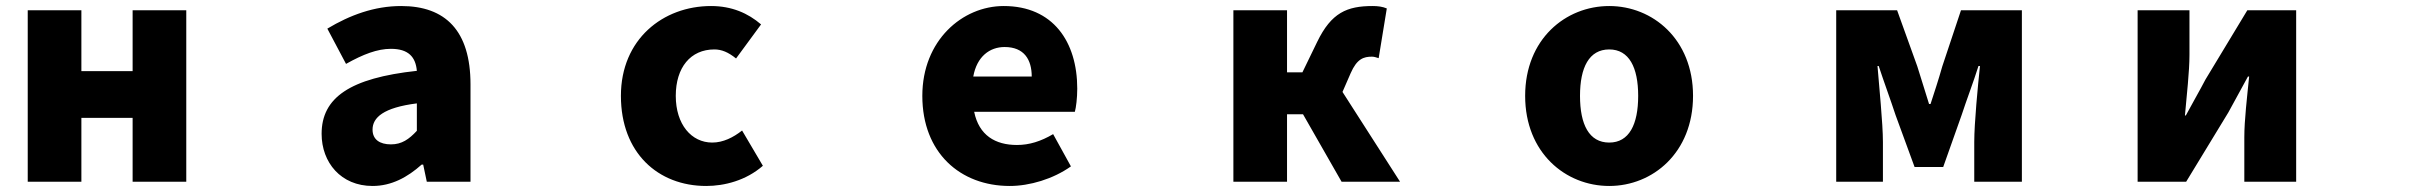

<svg xmlns="http://www.w3.org/2000/svg" viewBox="-20 -563 8040 637"><path d="M72 -529V40H250V-172H420V40H598V-529H420V-327H250V-529Z M1216 54C1279 54 1332 25 1379 -17H1384L1396 40H1541V-283C1541 -461 1458 -543 1311 -543C1222 -543 1141 -513 1066 -468L1128 -351C1185 -383 1232 -401 1277 -401C1335 -401 1359 -374 1363 -328C1141 -304 1047 -239 1047 -119C1047 -24 1111 54 1216 54ZM1216 -133C1216 -173 1252 -206 1363 -220V-129C1337 -101 1313 -84 1277 -84C1240 -84 1216 -100 1216 -133Z M2323 54C2383 54 2455 36 2511 -13L2442 -130C2413 -107 2379 -90 2343 -90C2274 -90 2222 -150 2222 -245C2222 -339 2271 -399 2350 -399C2374 -399 2396 -390 2422 -369L2505 -482C2462 -519 2408 -543 2339 -543C2180 -543 2040 -433 2040 -245C2040 -56 2163 54 2323 54Z M3330 54C3396 54 3474 31 3533 -11L3474 -118C3433 -94 3395 -82 3354 -82C3282 -82 3228 -114 3212 -192H3546C3550 -206 3554 -237 3554 -269C3554 -424 3474 -543 3310 -543C3173 -543 3040 -429 3040 -245C3040 -56 3166 54 3330 54ZM3209 -309C3221 -376 3264 -407 3313 -407C3378 -407 3403 -365 3403 -309Z M4072 -529V40H4250V-184H4303L4431 40H4625L4434 -258L4461 -320C4482 -368 4504 -375 4532 -375C4540 -375 4547 -372 4554 -370L4581 -535C4567 -541 4551 -543 4534 -543C4449 -543 4397 -521 4350 -424L4301 -323H4250V-529Z M5319 54C5463 54 5597 -56 5597 -245C5597 -433 5463 -543 5319 -543C5174 -543 5040 -433 5040 -245C5040 -56 5174 54 5319 54ZM5222 -245C5222 -339 5252 -399 5319 -399C5385 -399 5415 -339 5415 -245C5415 -150 5385 -90 5319 -90C5252 -90 5222 -150 5222 -245Z M6072 -529V40H6227V-92C6227 -154 6214 -279 6209 -344H6213C6229 -295 6253 -230 6269 -181L6332 -9H6427L6488 -181C6504 -230 6528 -293 6544 -344H6549C6542 -279 6530 -154 6530 -92V40H6688V-529H6486L6424 -343C6411 -297 6398 -258 6385 -218H6380C6368 -258 6355 -297 6341 -343L6274 -529Z M7072 -529V40H7233L7373 -190C7391 -222 7419 -275 7438 -309H7442C7435 -239 7426 -164 7426 -108V40H7598V-529H7436L7297 -299C7280 -266 7250 -214 7232 -180H7229C7235 -249 7244 -325 7244 -381V-529Z"/></svg>

Font: コーポレート・ロゴ ver3 Bold
Style: Regular
Weight: 700
Designer: [KANA_main] LOGOTYPE.JP [Source Han Sans] Ryoko NISHIZUKA 西塚涼子 (kana, bopomofo & ideographs); Paul D. Hunt (Latin, Greek
Version: Version 12.001;FEAKit 1.0